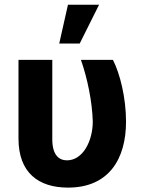

<svg xmlns="http://www.w3.org/2000/svg" viewBox="-20 -806 629 835"><path d="M60.4 -545.5V-203.1C60.4 -55.8 146.3 9.9 275.9 9.9C454.2 9.9 528.1 -115.8 528.1 -277C528.1 -380.7 501.8 -485.8 471.2 -545.5H332C360.4 -464.5 381 -364 383.5 -277C383.2 -192.5 340.6 -108.7 271.3 -108.7C237.2 -108.7 207 -131 207.4 -201.7V-545.5ZM237.6 -616.8H326.7L410.9 -785.5H275.6Z"/></svg>

Font: Margiela Sans
Style: Bold
Weight: 700
Designer: Stefan Endress, Andreas Faust
Version: Version 1.100;FEAKit 1.0